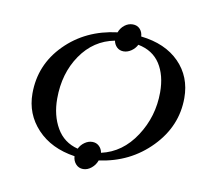

<svg xmlns="http://www.w3.org/2000/svg" viewBox="-65 -558 733 672"><g transform="rotate(10 302.0 -221.5)"><path d="M50.8 -187Q50.8 -289.1 123.3 -362.3Q195.8 -435.5 307.1 -449.2Q313 -465.3 326.2 -475.6Q339.4 -485.8 355 -485.8Q370.6 -485.8 380.4 -475.6Q390.1 -465.3 391.1 -449.2Q478 -439.5 527.6 -389.2Q577.1 -338.9 577.1 -263.2Q577.1 -163.1 503.4 -87.2Q429.7 -11.2 319.8 3.9Q314 20.5 300.3 31.7Q286.6 43 271 43Q255.4 43 245.1 31.7Q234.9 20.5 233.9 3.9Q149.4 -8.8 100.1 -61.3Q50.8 -113.8 50.8 -187ZM139.2 -184.1Q139.2 -124.5 164.6 -80.6Q189.9 -36.6 240.2 -23.9Q247.1 -38.1 260 -47.1Q272.9 -56.2 287.1 -56.2Q301.3 -56.2 311 -47.1Q320.8 -38.1 323.2 -23.9Q397.5 -40.5 443.8 -111.3Q490.2 -182.1 490.2 -268.1Q490.2 -328.6 464.4 -368.7Q438.5 -408.7 386.2 -418.9Q379.4 -405.3 366.2 -396.2Q353 -387.2 338.9 -387.2Q324.7 -387.2 315.2 -396.2Q305.7 -405.3 303.2 -418.9Q229 -404.8 184.1 -339.4Q139.2 -273.9 139.2 -184.1Z"/></g></svg>

Font: Dihjauti
Style: Bold Italic
Weight: 700
Italic angle: -9°
Designer: T. Christopher White
Version: Version 3.0.0